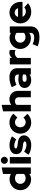

<svg xmlns="http://www.w3.org/2000/svg" viewBox="1891 -2688 1013 4836"><g transform="rotate(-90 2398.0 -269.5)"><path d="M438 0V-39Q408 -16 371 -4.5Q334 7 296 7Q241 7 192 -13.5Q143 -34 106 -70.5Q69 -107 47.5 -156.5Q26 -206 26 -265Q26 -320 47 -369.5Q68 -419 105 -456Q142 -493 192 -514.5Q242 -536 301 -536Q338 -536 372.5 -527Q407 -518 436 -501V-700Q477 -709 517 -717.5Q557 -726 598 -735V0ZM185 -265Q185 -237 195.5 -212.5Q206 -188 224.5 -170Q243 -152 268.5 -141.5Q294 -131 324 -131Q391 -131 436 -173V-358Q414 -378 385 -388.5Q356 -399 324 -399Q295 -399 270 -389Q245 -379 226 -361Q207 -343 196 -318.5Q185 -294 185 -265Z M779 -578Q761 -578 744.5 -585Q728 -592 716 -604.5Q704 -617 697 -633Q690 -649 690 -667Q690 -685 697 -701.5Q704 -718 716.5 -730Q729 -742 745 -749Q761 -756 779 -756Q797 -756 813.5 -749Q830 -742 842 -729.5Q854 -717 861 -701Q868 -685 868 -667Q868 -649 861 -633Q854 -617 842 -604.5Q830 -592 813.5 -585Q797 -578 779 -578ZM860 -529V0H698V-529Z M919 -59Q939 -86 957.5 -113.5Q976 -141 996 -168Q1044 -139 1085 -125Q1126 -111 1168 -111Q1207 -111 1231 -122Q1255 -133 1255 -153Q1255 -168 1242 -176.5Q1229 -185 1209 -190Q1189 -195 1164.5 -198Q1140 -201 1117 -204L1096 -207Q1018 -218 976 -258.5Q934 -299 934 -365Q934 -447 995.5 -492Q1057 -537 1162 -537Q1220 -537 1277.5 -520.5Q1335 -504 1383 -473Q1363 -447 1344.5 -421Q1326 -395 1306 -369Q1264 -393 1225 -405Q1186 -417 1146 -417Q1115 -417 1096 -407Q1077 -397 1077 -379Q1077 -365 1088.5 -356.5Q1100 -348 1120 -342.5Q1140 -337 1166.5 -333.5Q1193 -330 1223 -326L1244 -323Q1322 -312 1364.5 -272.5Q1407 -233 1407 -169Q1407 -130 1388.5 -97.5Q1370 -65 1338 -41Q1306 -17 1262.5 -3.5Q1219 10 1169 10Q1095 10 1029.5 -7Q964 -24 919 -59Z M1738 -130Q1802 -130 1853 -187Q1877 -162 1901 -137Q1925 -112 1949 -87Q1908 -39 1850 -14.5Q1792 10 1730 10Q1672 10 1621 -10.5Q1570 -31 1532 -68Q1494 -105 1472 -155Q1450 -205 1450 -264Q1450 -320 1470.5 -370Q1491 -420 1528.5 -457.5Q1566 -495 1617 -517Q1668 -539 1730 -539Q1794 -539 1853 -513Q1912 -487 1954 -441Q1929 -415 1904.5 -389.5Q1880 -364 1855 -338Q1827 -367 1799 -383Q1771 -399 1734 -399Q1712 -399 1690 -390.5Q1668 -382 1650.5 -365Q1633 -348 1622 -323Q1611 -298 1611 -264Q1611 -236 1620.5 -211.5Q1630 -187 1647 -169Q1664 -151 1687.5 -140.5Q1711 -130 1738 -130Z M2013 0V-700Q2054 -709 2094 -717.5Q2134 -726 2175 -735V-493Q2204 -515 2240.5 -527Q2277 -539 2317 -539Q2363 -539 2402 -523Q2441 -507 2469 -478.5Q2497 -450 2512.5 -411Q2528 -372 2528 -326V0H2366V-261V-304Q2366 -346 2339 -373Q2312 -400 2270 -400Q2208 -400 2175 -358V0Z M2793 9Q2752 9 2717 -3Q2682 -15 2656.5 -36.5Q2631 -58 2616 -88Q2601 -118 2601 -155Q2601 -232 2659 -273Q2717 -314 2819 -314Q2880 -314 2939 -299V-325Q2939 -367 2912.5 -385.5Q2886 -404 2838 -404Q2805 -404 2766.5 -394Q2728 -384 2678 -362Q2664 -392 2649 -421.5Q2634 -451 2620 -481Q2682 -509 2743 -524Q2804 -539 2867 -539Q2978 -539 3038.5 -487Q3099 -435 3099 -339V0H2939V-32Q2907 -9 2871 0Q2835 9 2793 9ZM2755 -158Q2755 -132 2777.5 -118.5Q2800 -105 2838 -105Q2895 -105 2939 -130V-198Q2898 -210 2854 -210H2843Q2801 -210 2778 -196.5Q2755 -183 2755 -158Z M3195 0V-529H3357V-476Q3401 -527 3463 -538Q3479 -541 3496 -541Q3518 -539 3532 -536.5Q3546 -534 3557 -528V-387Q3540 -394 3520 -398.5Q3500 -403 3480 -403Q3465 -403 3450 -400Q3421 -394 3397.5 -377Q3374 -360 3357 -336V0Z M3852 2Q3797 2 3748 -19Q3699 -40 3662.5 -76Q3626 -112 3604.5 -161.5Q3583 -211 3583 -268Q3583 -322 3603.5 -370.5Q3624 -419 3661 -456Q3698 -493 3748.5 -514.5Q3799 -536 3858 -536Q3893 -536 3928 -527Q3963 -518 3991 -501V-529H4151V-5Q4151 104 4079.5 160.5Q4008 217 3877 217Q3812 217 3755.5 205Q3699 193 3651 171L3705 45Q3748 65 3788.5 75Q3829 85 3874 85Q3989 85 3989 -7V-40Q3960 -20 3924.5 -9Q3889 2 3852 2ZM3742 -268Q3742 -239 3752.5 -214.5Q3763 -190 3781.5 -172Q3800 -154 3825.5 -144Q3851 -134 3880 -134Q3912 -134 3940 -143.5Q3968 -153 3989 -173V-360Q3967 -379 3938.5 -389Q3910 -399 3881 -399Q3852 -399 3827 -389Q3802 -379 3783 -361.5Q3764 -344 3753 -320Q3742 -296 3742 -268Z M4736 -70Q4686 -28 4633.5 -9Q4581 10 4515 10Q4459 10 4407 -9.5Q4355 -29 4315 -65Q4275 -101 4251 -151.5Q4227 -202 4227 -264Q4227 -321 4248 -370.5Q4269 -420 4305.5 -457.5Q4342 -495 4392.5 -516.5Q4443 -538 4503 -538Q4560 -538 4608.5 -516.5Q4657 -495 4693 -456.5Q4729 -418 4749.5 -365Q4770 -312 4770 -249V-209H4393Q4408 -172 4443 -148.5Q4478 -125 4523 -125Q4555 -125 4581.5 -134.5Q4608 -144 4629 -165Q4656 -141 4682.5 -117.5Q4709 -94 4736 -70ZM4500 -406Q4458 -406 4430 -384Q4402 -362 4390 -322H4611Q4599 -360 4569.5 -383Q4540 -406 4500 -406Z"/></g></svg>

Font: Rosa Sans Black
Style: Regular
Weight: 900
Designer: Pentagram / MCKL
Foundry: Pentagram / MCKL
Version: Version 1.005;September 16, 2019;FontCreator 11.5.0.2425 64-